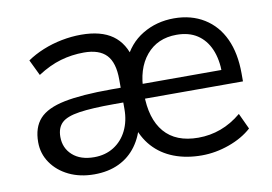

<svg xmlns="http://www.w3.org/2000/svg" viewBox="-60 -589 982 692"><g transform="rotate(-10 430.5 -243.0)"><path d="M234 9Q182 9 141.5 -10.5Q101 -30 77.5 -64Q54 -98 54 -140Q54 -194 82 -225Q110 -256 174 -269Q238 -282 347 -282H392V-228H347Q266 -228 219.5 -221Q173 -214 154.5 -196Q136 -178 136 -145Q136 -104 165 -78Q194 -52 244 -52Q285 -52 316 -71.5Q347 -91 364 -125.5Q381 -160 381 -204V-312Q381 -374 354.5 -402Q328 -430 272 -430Q228 -430 186.5 -418Q145 -406 102 -378L74 -436Q100 -454 133 -467.5Q166 -481 202 -488Q238 -495 273 -495Q346 -495 388 -465Q430 -435 444 -374H421Q446 -433 497.5 -464Q549 -495 613 -495Q676 -495 723 -466Q770 -437 794.5 -384Q819 -331 819 -257V-228H451V-282H765L750 -269Q750 -321 734 -358Q718 -395 687.5 -415Q657 -435 612 -435Q542 -435 501 -386Q460 -337 460 -253V-246Q460 -154 502 -105Q544 -56 626 -56Q669 -56 708.5 -70.5Q748 -85 784 -115L811 -57Q778 -27 728 -9Q678 9 627 9Q571 9 525.5 -8.5Q480 -26 449 -60.5Q418 -95 404 -145H424Q414 -98 388.5 -63Q363 -28 324 -9.5Q285 9 234 9Z"/></g></svg>

Font: NunitoSans1
Style: Book
Weight: 400
Designer: Vernon Adams
Foundry: Vernon Adams
Version: Version 3.101;gftools[0.9.27]